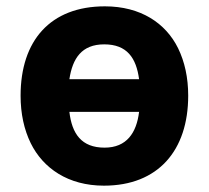

<svg xmlns="http://www.w3.org/2000/svg" viewBox="-20 -576 659 606"><path d="M45 -274C45 -217 56 -167 77 -124C116 -45 195 10 308 10C479 10 574 -101 574 -274C574 -331 563 -381 542 -424C503 -503 424 -556 311 -556C139 -556 45 -448 45 -274ZM199 -223H419C411 -157 380 -110 310 -110C237 -110 207 -154 199 -223ZM419 -326H199C209 -392 238 -436 309 -436C381 -436 410 -393 419 -326Z"/></svg>

Font: Passageway
Style: Regular
Weight: 700
Foundry: Ascender Corporation
Version: Version 1.11